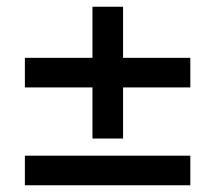

<svg xmlns="http://www.w3.org/2000/svg" viewBox="-20 -551 640 571"><path d="M255 -139V-291H54V-379H255V-531H346V-379H546V-291H346V-139ZM54 0V-88H546V0Z"/></svg>

Font: Mulish ExtraLight
Style: Regular
Weight: 200
Designer: Vernon Adams
Foundry: Vernon Adams
Version: Version 3.603